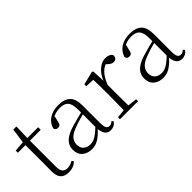

<svg xmlns="http://www.w3.org/2000/svg" viewBox="8 -1258 1867 1867"><g transform="rotate(-45 942.0 -324.5)"><path d="M149 -472V-508H329V-472ZM232 14Q173 14 145.5 -17.5Q118 -49 118 -112Q118 -135 118.5 -152.5Q119 -170 119 -196V-472H14V-502L139 -511L119 -496L142 -663H185L180 -493V-481V-115Q180 -67 197.5 -45.5Q215 -24 249 -24Q272 -24 289.5 -30Q307 -36 327 -47L341 -29Q321 -8 294 3Q267 14 232 14Z M548 14Q490 14 451 -19Q412 -52 412 -114Q412 -151 428.5 -180.5Q445 -210 482.5 -234Q520 -258 582 -276Q625 -289 669.5 -300.5Q714 -312 754 -321V-297Q714 -287 672.5 -275Q631 -263 594 -249Q527 -225 500.5 -194Q474 -163 474 -125Q474 -78 501 -54Q528 -30 572 -30Q597 -30 620.5 -39.5Q644 -49 673.5 -72Q703 -95 743 -134L749 -89H730Q698 -55 670 -32Q642 -9 613 2.5Q584 14 548 14ZM810 13Q768 13 747.5 -17.5Q727 -48 725 -102V-106V-350Q725 -407 712 -437.5Q699 -468 673 -480Q647 -492 607 -492Q577 -492 547 -483Q517 -474 485 -454L521 -482L502 -402Q498 -382 488 -374Q478 -366 462 -366Q431 -366 425 -397Q442 -456 493 -489Q544 -522 620 -522Q702 -522 743 -482.5Q784 -443 784 -354V-113Q784 -61 796 -43Q808 -25 830 -25Q843 -25 853 -30Q863 -35 875 -46L890 -30Q875 -8 854.5 2.5Q834 13 810 13Z M947 0V-27L1058 -39H1081L1195 -27V0ZM1034 0Q1035 -24 1035.5 -64.5Q1036 -105 1036.5 -149Q1037 -193 1037 -226V-281Q1037 -333 1036.5 -375.5Q1036 -418 1034 -455L942 -459V-485L1079 -519L1092 -511L1098 -371V-370V-226Q1098 -193 1098.5 -149Q1099 -105 1099.5 -64.5Q1100 -24 1101 0ZM1097 -318 1080 -367H1094Q1110 -413 1137 -448Q1164 -483 1197.5 -502.5Q1231 -522 1267 -522Q1294 -522 1314.5 -512Q1335 -502 1342 -486Q1342 -462 1331 -449Q1320 -436 1296 -436Q1280 -436 1266.5 -444Q1253 -452 1236 -468L1213 -488H1262Q1206 -477 1166 -436Q1126 -395 1097 -318Z M1529 14Q1471 14 1432 -19Q1393 -52 1393 -114Q1393 -151 1409.5 -180.5Q1426 -210 1463.5 -234Q1501 -258 1563 -276Q1606 -289 1650.5 -300.5Q1695 -312 1735 -321V-297Q1695 -287 1653.5 -275Q1612 -263 1575 -249Q1508 -225 1481.5 -194Q1455 -163 1455 -125Q1455 -78 1482 -54Q1509 -30 1553 -30Q1578 -30 1601.5 -39.5Q1625 -49 1654.5 -72Q1684 -95 1724 -134L1730 -89H1711Q1679 -55 1651 -32Q1623 -9 1594 2.5Q1565 14 1529 14ZM1791 13Q1749 13 1728.5 -17.5Q1708 -48 1706 -102V-106V-350Q1706 -407 1693 -437.5Q1680 -468 1654 -480Q1628 -492 1588 -492Q1558 -492 1528 -483Q1498 -474 1466 -454L1502 -482L1483 -402Q1479 -382 1469 -374Q1459 -366 1443 -366Q1412 -366 1406 -397Q1423 -456 1474 -489Q1525 -522 1601 -522Q1683 -522 1724 -482.5Q1765 -443 1765 -354V-113Q1765 -61 1777 -43Q1789 -25 1811 -25Q1824 -25 1834 -30Q1844 -35 1856 -46L1871 -30Q1856 -8 1835.5 2.5Q1815 13 1791 13Z"/></g></svg>

Font: Early Summer Mincho VF
Style: Regular
Weight: 250
Designer: GuiWonder
Version: Version 1.002